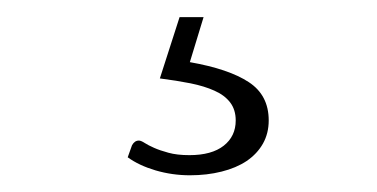

<svg xmlns="http://www.w3.org/2000/svg" viewBox="-20 -26 440 224"><path d="M142 138Q144.5 138 148.8 140.8Q153 143.5 159.8 146.5Q166.5 149.5 176.5 152.2Q186.5 155 201 155Q227 155 241 144Q255 133 255 114.5Q255 102 248.5 93.5Q242 85 230.2 79.8Q218.5 74.5 202.2 71.2Q186 68 166.5 65.5L189.5 -6H217.5L201.5 46.5Q247 54.5 270.2 69.8Q293.5 85 293.5 114.5Q293.5 129.5 286.8 141.5Q280 153.5 267.8 161.8Q255.5 170 238.5 174.2Q221.5 178.5 201.5 178.5Q181 178.5 161.5 172.8Q142 167 129 157.5L134 143.5Q137 138 142 138Z"/></svg>

Font: Lato Light
Style: Regular
Weight: 300
Designer: Lukasz Dziedzic
Foundry: tyPoland Lukasz Dziedzic
Version: Version 2.007; 2014-02-27